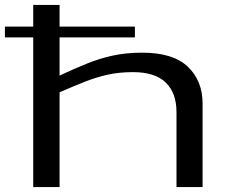

<svg xmlns="http://www.w3.org/2000/svg" viewBox="-33 -760 946 780"><path d="M102 0V-608H-13V-652H102V-740H209V-652H515V-608H209V-453Q269 -481 321 -502Q373 -523 426.5 -534.5Q480 -546 545 -546Q670 -546 730 -489Q790 -432 790 -339V0H684V-305Q684 -382 640.5 -424.5Q597 -467 507 -467Q451 -467 404 -456.5Q357 -446 310.5 -427.5Q264 -409 209 -385V0Z"/></svg>

Font: Georama ExtraExtended
Style: Regular
Weight: 400
Width: 8
Designer: Jean-Baptiste Levee
Foundry: Production Type
Version: Version 1.000